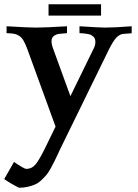

<svg xmlns="http://www.w3.org/2000/svg" viewBox="-35 -614 651 909"><path d="M-15.1 233.9 31.2 152.8Q79.6 185.5 88.9 185.5Q116.2 185.5 134 163.6Q151.9 141.6 179.7 84.5Q205.6 29.8 228 -14.6L95.2 -379.4Q85.4 -406.2 76.2 -421.9Q66.9 -437.5 55.4 -444.6Q43.9 -451.7 33.9 -453.6Q23.9 -455.6 5.9 -456.5Q-0.5 -457 -3.9 -457V-489.7Q98.6 -483.4 135.7 -483.4Q179.7 -483.4 282.2 -489.7V-457L244.6 -453.6H245.1Q230.5 -451.7 219.7 -443.6Q209 -435.5 209 -419.4Q209 -402.8 215.8 -385.7L298.3 -158.7Q341.3 -246.1 409.7 -386.7Q416.5 -400.4 416.5 -414.6Q416.5 -423.3 414.3 -429.9Q412.1 -436.5 406.5 -440.9Q400.9 -445.3 397 -448Q393.1 -450.7 383.3 -452.4Q373.5 -454.1 370.1 -454.8Q366.7 -455.6 354.7 -456.3Q342.8 -457 341.3 -457V-489.7Q436.5 -483.4 461.9 -483.4Q507.8 -483.4 588.4 -489.7V-456.5L549.8 -453.6H550.3Q532.2 -452.6 516.4 -436.3Q500.5 -419.9 480 -378.4L249.5 92.8Q246.1 100.1 239.3 114.7Q228 138.7 222.2 150.6Q216.3 162.6 205.1 183.1Q193.8 203.6 185.1 213.9Q176.3 224.1 161.9 238Q147.5 252 132.8 258.5Q118.2 265.1 98.1 270Q78.1 274.9 55.2 274.9Q18.1 256.8 -15.1 233.9ZM443.4 -593.8V-540H194.8V-593.8Z"/></svg>

Font: Flanker
Style: Bold
Weight: 700
Designer: Flanker
Foundry: Flanker
Version: Version 2.021